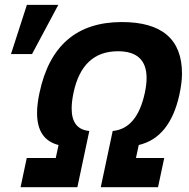

<svg xmlns="http://www.w3.org/2000/svg" viewBox="-20 -782 790 802"><path d="M113.8 -556.2H25.9L92.3 -761.7H223.6ZM640.1 0H400.9L450.7 -234.9Q552.7 -244.1 585 -394.5Q592.3 -428.7 592.3 -456.1Q592.3 -567.9 472.7 -567.9Q323.7 -567.9 287.1 -394.5Q279.3 -357.4 279.3 -328.6Q279.3 -241.7 353 -234.9L303.2 0H65.9L91.8 -122.1H212.9L224.6 -176.3Q134.8 -198.7 134.8 -310.1Q134.8 -347.2 145 -394.5Q207.5 -689.9 488.8 -689.9Q740.2 -689.9 740.2 -474.6Q740.2 -436.5 729 -384.8Q689 -206.5 559.6 -176.3L547.9 -122.1H666Z"/></svg>

Font: Cadman
Style: Bold Italic
Weight: 700
Italic angle: -12°
Designer: Paul James MIller
Foundry: High-Logic / Made with FontCreator
Version: Version 2.114;March 28, 2021;FontCreator 13.0.0.2683 64-bit